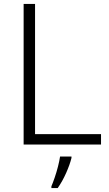

<svg xmlns="http://www.w3.org/2000/svg" viewBox="-20 -734 555 975"><path d="M100 0V-714H158V-53H493V0ZM343 68Q335 101 316 144Q297 187 273 221H241V212Q248 196 257.5 168.5Q267 141 274.5 111.5Q282 82 285 61H343Z"/></svg>

Font: Noto Traditional Nushu Light
Style: Regular
Weight: 300
Designer: LIU Zhao
Foundry: LiuZhao Studio
Version: Version 2.003; ttfautohint (v1.8.4.7-5d5b)